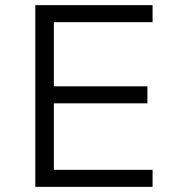

<svg xmlns="http://www.w3.org/2000/svg" viewBox="-20 -725 700 745"><path d="M117 0V-705H572V-639H189V-390H552V-324H189V-66H572V0Z"/></svg>

Font: Nunito Sans 6pt Light
Style: Regular
Weight: 300
Version: Version 3.101;gftools[0.9.27]